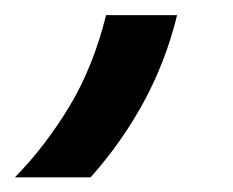

<svg xmlns="http://www.w3.org/2000/svg" viewBox="-100 -135 314 259"><path d="M-79.9 104.2Q-39.6 63.2 -6.9 9.4Q25.7 -44.4 43.1 -114.6H138.9Q123.6 -52.1 93.8 2.8Q63.9 57.6 22.2 104.2Z"/></svg>

Font: Afacad Medium
Style: Italic
Weight: 500
Italic angle: -14°
Designer: Kristian Moeller
Foundry: Dicotype
Version: Version 1.000; ttfautohint (v1.8.4.7-5d5b)